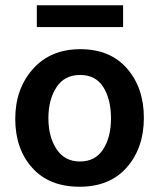

<svg xmlns="http://www.w3.org/2000/svg" viewBox="-20 -702 605 730"><path d="M448 -599H120V-682H448ZM284.5 -417Q225 -417 194.5 -370Q164 -323 164 -252.5Q164 -182 195 -135Q226 -88 284 -88Q342 -88 372 -134Q402 -180 402 -252Q402 -324 373 -370.5Q344 -417 284.5 -417ZM285.5 -515Q399 -515 463 -441.5Q527 -368 527 -254Q527 -140 462.5 -66Q398 8 282.5 8Q167 8 102.5 -64Q38 -136 38 -250Q38 -364 105 -439.5Q172 -515 285.5 -515Z"/></svg>

Font: Hind Mysuru SemiBold
Style: Regular
Weight: 600
Designer: Manushi Parikh, Hitesh Malaviya
Foundry: Indian Type Foundry
Version: Version 0.703;PS 1.0;hotconv 1.0.86;makeotf.lib2.5.63406